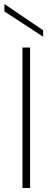

<svg xmlns="http://www.w3.org/2000/svg" viewBox="-20 -937 263 957"><path d="M2 -917 195 -786V-754L2 -880ZM92 -700H130V0H92Z"/></svg>

Font: Albert Sans ExtraLight
Style: Regular
Weight: 250
Designer: Andreas Rasmussen
Foundry: a.Foundry
Version: Version 1.025